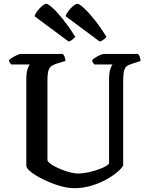

<svg xmlns="http://www.w3.org/2000/svg" viewBox="-20 -987 777 1007"><path d="M369 0Q333 0 290.5 -13Q248 -26 209 -45Q170 -64 144.5 -83.5Q119 -103 118 -117V-567Q118 -607 125 -626Q132 -645 136 -649H39Q37 -651 32.5 -657Q28 -663 27 -671Q33 -678 45.5 -685.5Q58 -693 70.5 -698.5Q83 -704 88 -704H310Q314 -699 318.5 -689.5Q323 -680 323 -667L279 -654Q264 -649 252.5 -642.5Q241 -636 235 -619.5Q229 -603 229 -568V-145Q236 -132 256.5 -120Q277 -108 302 -98Q327 -88 350.5 -82.5Q374 -77 387 -77Q417 -77 451 -85Q485 -93 513.5 -105Q542 -117 552 -129V-567Q552 -607 559 -626Q566 -645 570 -649H475Q472 -652 468 -657.5Q464 -663 463 -671Q469 -678 481 -685.5Q493 -693 505.5 -698.5Q518 -704 524 -704H704Q709 -699 713 -689Q717 -679 717 -667L674 -653Q656 -648 645.5 -640.5Q635 -633 630.5 -614.5Q626 -596 626 -558V-119Q618 -104 594.5 -84Q571 -64 535.5 -44.5Q500 -25 457 -12.5Q414 0 369 0ZM340 -769 161 -902Q166 -917 178 -932Q190 -947 202.5 -957Q215 -967 223 -967Q232 -967 256 -945.5Q280 -924 311 -885Q342 -846 375 -794Q370 -788 360.5 -780Q351 -772 340 -769ZM503 -769 324 -902Q329 -917 341 -932Q353 -947 365.5 -957Q378 -967 386 -967Q396 -967 419.5 -945.5Q443 -924 474.5 -885Q506 -846 538 -794Q534 -788 524 -780Q514 -772 503 -769Z"/></svg>

Font: Texturina 72pt SemiBold
Style: Regular
Weight: 600
Designer: Guillermo Torres Carreño
Foundry: Omnibus-Type
Version: Version 1.002; ttfautohint (v1.8.3)